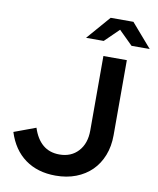

<svg xmlns="http://www.w3.org/2000/svg" viewBox="-99 -995 889 1081"><g transform="rotate(10 346.0 -454.5)"><path d="M17 0ZM576 -271Q576 -207 555.5 -155Q535 -103 498 -66.5Q461 -30 409 -10Q357 10 293 10Q190 10 119 -41.5Q48 -93 17 -191Q48 -202 79 -214Q110 -226 141 -237Q161 -175 199 -143Q237 -111 294 -111Q361 -111 401.5 -155.5Q442 -200 442 -274V-700H576ZM588 -784 509 -862 429 -784H328L445 -919H575L692 -784Z"/></g></svg>

Font: Rosa Sans SemiBold
Style: Regular
Weight: 600
Designer: Pentagram / MCKL
Foundry: Pentagram / MCKL
Version: Version 1.005;September 16, 2019;FontCreator 11.5.0.2425 64-